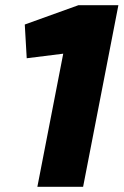

<svg xmlns="http://www.w3.org/2000/svg" viewBox="-20 -720 476 740"><path d="M124 0 223.7 -513.1 83 -495.5 75.5 -625.5 282.4 -700H436.3L300.3 0Z"/></svg>

Font: REM Medium
Style: Italic
Weight: 500
Italic angle: -11°
Designer: Octavio Pardo
Foundry: Ashler Design
Version: Version 1.005;gftools[0.9.28]